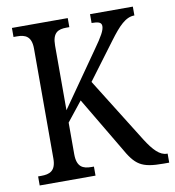

<svg xmlns="http://www.w3.org/2000/svg" viewBox="-80 -785 779 857"><g transform="rotate(-10 309.0 -357.0)"><path d="M31 0H284V-41H273C235 -41 207 -52 207 -111V-254L277 -342L420 -101C466 -19 491 0 593 0H618V-41H615C583 -41 555 -70 522 -122L339 -415L463 -581C507 -640 539 -674 579 -674V-714H385V-674C416 -674 430 -669 430 -652C430 -633 416 -608 379 -556L207 -310V-603C207 -662 233 -673 271 -673H284V-714H31V-673H47C84 -673 112 -662 112 -606V-108C112 -51 83 -41 45 -41H31Z"/></g></svg>

Font: Noto Serif Lao Cond
Style: Regular
Weight: 400
Width: 3
Designer: Monotype Design Team
Foundry: Monotype Imaging Inc.
Version: Version 2.004